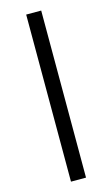

<svg xmlns="http://www.w3.org/2000/svg" viewBox="-136 -788 583 999"><g transform="rotate(-15 156.0 -288.0)"><path d="M115.5 162 115.3 -738H196.2L196.5 162Z"/></g></svg>

Font: REM Medium
Style: Regular
Weight: 500
Designer: Octavio Pardo
Foundry: Ashler Design
Version: Version 1.005;gftools[0.9.28]